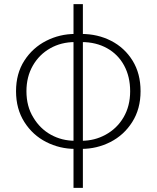

<svg xmlns="http://www.w3.org/2000/svg" viewBox="-20 -704 752 922"><path d="M57 -266Q57 -351 97 -413Q137 -475 202 -508Q267 -541 341 -541L340 -502Q274 -502 221 -472Q168 -442 137.5 -388.5Q107 -335 107 -266Q107 -193 140 -140Q172 -86 224.5 -57Q277 -28 340 -28L341 11Q267 11 202 -22Q137 -55 97 -118Q57 -181 57 -266ZM487 -57Q542 -87 573.5 -141Q605 -195 605 -266Q605 -336 576 -389.5Q547 -443 494 -472.5Q441 -502 372 -502L371 -541Q449 -541 513.5 -508Q578 -475 616.5 -413Q655 -351 655 -266Q655 -181 615 -118Q575 -55 510 -22Q445 11 371 11L372 -28Q434 -28 487 -57ZM333 -684H378V198H333Z"/></svg>

Font: Merged Yaku Han JP ExtraLight
Style: Regular
Weight: 250
Designer: Ryoko NISHIZUKA 西塚涼子 (kana, bopomofo & ideographs); Paul D. Hunt (Latin, Greek & Cyrillic); Sandoll Communications 산돌커뮤니
Foundry: Adobe
Version: Version 2.004